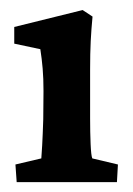

<svg xmlns="http://www.w3.org/2000/svg" viewBox="-20 -368 269 388"><path d="M13.7 0 11.2 -35.6 63.5 -47.9Q64 -52.2 65.2 -73.7Q66.4 -95.2 67.4 -127L67.9 -184.1Q67.9 -209.5 66.2 -229.5Q64.5 -249.5 61.5 -268.6L8.8 -279.8V-313.5L147 -347.7L167 -334.5Q164.6 -309.6 163.3 -284.7Q162.1 -259.8 162.1 -228V-128.4Q162.1 -100.6 163.1 -77.1Q164.1 -53.7 166.5 -47.9L218.3 -35.6L216.3 0Z"/></svg>

Font: Lateef SemiBold
Style: Regular
Weight: 600
Designer: SIL International
Foundry: SIL International
Version: Version 4.200